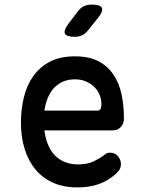

<svg xmlns="http://www.w3.org/2000/svg" viewBox="-20 -805 640 835"><path d="M459 -141Q480 -141 493 -125.5Q506 -110 506 -91Q506 -80 501.5 -70.5Q497 -61 483 -48Q467 -34 449 -23Q431 -12 410 -4.5Q389 3 365.5 6.5Q342 10 316 10Q257 10 211.5 -10Q166 -30 135 -67Q104 -104 87.5 -156Q71 -208 71 -272Q71 -328 83.5 -380.5Q96 -433 124 -473Q152 -513 196.5 -536.5Q241 -560 306 -560Q367 -560 407.5 -539Q448 -518 473 -481Q498 -444 508.5 -395Q519 -346 519 -289Q519 -267 505.5 -252.5Q492 -238 469 -238H173Q178 -200 190.5 -172Q203 -144 222 -126Q241 -108 265.5 -99Q290 -90 318 -90Q361 -90 388 -103.5Q415 -117 430 -128Q438 -136 444.5 -138.5Q451 -141 459 -141ZM173 -324H406Q411 -324 416 -329.5Q421 -335 421 -353Q421 -373 413.5 -392Q406 -411 391 -426Q376 -441 354.5 -450.5Q333 -460 306 -460Q277 -460 254 -450Q231 -440 214.5 -422Q198 -404 188 -379.5Q178 -355 173 -324ZM305 -645Q269 -645 262.5 -658.5Q256 -672 277 -701L319 -756Q331 -772 345.5 -778.5Q360 -785 380 -785Q416 -785 423 -771Q430 -757 407 -728L362 -672Q351 -658 337 -651.5Q323 -645 305 -645Z"/></svg>

Font: Maple Mono NL Medium
Style: Regular
Weight: 500
Monospace: yes
Designer: subframe7536
Version: Version 7.000